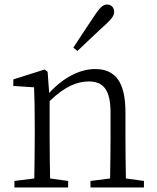

<svg xmlns="http://www.w3.org/2000/svg" viewBox="-20 -831 694 851"><path d="M323 -605C369 -648 412 -690 452 -726C479 -751 486 -765 486 -778C486 -800 471 -811 454 -811C439 -811 425 -800 405 -771C373 -723 338 -671 305 -620ZM538 -40C537 -95 536 -173 536 -227V-333C536 -471 489 -525 401 -525C335 -525 261 -488 198 -419L191 -513L178 -523L39 -479V-450L131 -444C133 -396 134 -347 134 -281V-227C134 -175 133 -95 132 -40L44 -29V0H282V-29L202 -40C201 -95 200 -175 200 -227V-383C269 -450 325 -470 373 -470C437 -470 470 -435 470 -331V-227C470 -173 469 -95 468 -40L381 -29V0H618V-29Z"/></svg>

Font: Noto Serif CJK JP Light
Style: Regular
Weight: 300
Designer: Ryoko NISHIZUKA 西塚涼子 (kana & ideographs); Frank Grießhammer (Latin, Greek & Cyrillic); Wenlong ZHANG 张文龙 (bopomofo); San
Foundry: Adobe Systems Incorporated
Version: Version 1.001;PS 1.001;hotconv 16.6.54;makeotf.lib2.5.65590